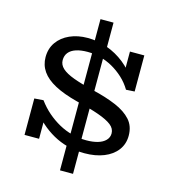

<svg xmlns="http://www.w3.org/2000/svg" viewBox="-129 -861 979 1110"><g transform="rotate(15 360.0 -306.5)"><path d="M444 14Q390 14 343 1.5Q296 -11 255 -34Q214 -57 179.5 -88Q145 -119 116 -157L170 -151V1H83V-217L137 -221Q165 -183 198.5 -154Q232 -125 270 -104Q308 -83 350 -72Q392 -61 435 -61Q474 -61 503.5 -69.5Q533 -78 550 -95.5Q567 -113 567 -137Q567 -166 541 -186.5Q515 -207 461.5 -226Q408 -245 324 -265Q243 -286 189.5 -314.5Q136 -343 110 -380.5Q84 -418 84 -465Q84 -517 111 -555Q138 -593 185 -614Q232 -635 292 -635Q352 -635 409 -614.5Q466 -594 514 -556Q562 -518 595 -463L547 -468V-622H633V-406L582 -403Q560 -440 529 -468.5Q498 -497 462.5 -517Q427 -537 388 -547Q349 -557 312 -557Q271 -557 242.5 -547.5Q214 -538 199 -519.5Q184 -501 184 -474Q184 -446 207 -425Q230 -404 277.5 -386.5Q325 -369 399 -351Q480 -332 540 -306.5Q600 -281 633 -244Q666 -207 666 -150Q666 -100 638 -63Q610 -26 560 -6Q510 14 444 14ZM334 146V-41L338 -55V-576L334 -591V-759H412V-589L407 -573V-54L412 -40V146Z"/></g></svg>

Font: BioRhyme ExtraBold
Style: Regular
Weight: 400
Version: Version 1.600;gftools[0.9.33]